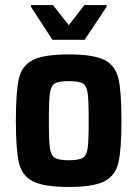

<svg xmlns="http://www.w3.org/2000/svg" viewBox="-20 -734 546 762"><path d="M43 -255Q43 -371 55 -422.5Q67 -474 110.5 -496Q154 -518 253 -518Q351 -518 394.5 -496Q438 -474 450 -422.5Q462 -371 462 -255Q462 -140 450 -88.5Q438 -37 394.5 -14.5Q351 8 253 8Q154 8 110.5 -14.5Q67 -37 55 -88.5Q43 -140 43 -255ZM332 -255Q332 -335 328 -364Q324 -393 309 -402.5Q294 -412 253 -412Q212 -412 197 -402.5Q182 -393 178 -364Q174 -335 174 -255Q174 -175 178 -146.5Q182 -118 197 -108Q212 -98 253 -98Q294 -98 309 -108Q324 -118 328 -146.5Q332 -175 332 -255ZM188 -576 103 -707V-714H190L253 -634L315 -714H403V-707L316 -576Z"/></svg>

Font: Saira Semi Condensed SemiBold
Style: Regular
Weight: 600
Width: 4
Designer: Hector Gatti with collaboration of the Omnibus-Type team
Foundry: Omnibus-Type
Version: Version 1.001; ttfautohint (v1.8)